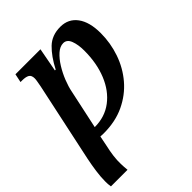

<svg xmlns="http://www.w3.org/2000/svg" viewBox="-227 -661 1015 1015"><g transform="rotate(-45 281.0 -153.0)"><path d="M-1 240Q-3 230 -3.5 220Q-4 210 -4 200Q-4 167 1.5 127.5Q7 88 15 49L110 -396Q113 -413 115.5 -426.5Q118 -440 118 -448Q118 -472 104 -480Q90 -488 64 -488H51L61 -536H248L223 -403H229Q263 -469 303 -507.5Q343 -546 406 -546Q466 -546 500 -500Q534 -454 534 -371Q534 -297 510 -227.5Q486 -158 439.5 -103.5Q393 -49 325.5 -17Q258 15 170 15L146 14L135 69Q127 104 123 134.5Q119 165 120 193Q120 205 121 216.5Q122 228 123 240ZM160 -42Q236 -42 291.5 -84Q347 -126 377 -199.5Q407 -273 407 -367Q407 -412 395 -443Q383 -474 356 -474Q331 -474 307 -452.5Q283 -431 262.5 -398Q242 -365 227.5 -328.5Q213 -292 207 -261Z"/></g></svg>

Font: Noto Serif SemiCondensed SemiBold
Style: Italic
Weight: 600
Width: 4
Italic angle: -12°
Designer: Monotype Design Team
Foundry: Monotype Imaging Inc.
Version: Version 2.014; ttfautohint (v1.8.4.7-5d5b)